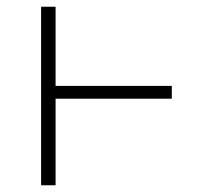

<svg xmlns="http://www.w3.org/2000/svg" viewBox="-20 -550 640 570"><path d="M102 0V-530H145V-295H490V-257H145V0Z"/></svg>

Font: Iosevka Slab XLtEx
Style: Regular
Weight: 200
Width: 7
Monospace: yes
Designer: Belleve Invis
Foundry: Belleve Invis
Version: Version 11.1.0; ttfautohint (v1.8.3)